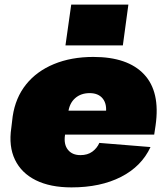

<svg xmlns="http://www.w3.org/2000/svg" viewBox="-20 -800 728 833"><path d="M290 13Q198 13 135.5 -18Q73 -49 45 -107Q17 -165 29 -245L35 -295Q47 -376 93 -433.5Q139 -491 214 -522Q289 -553 385 -553Q534 -553 605 -477.5Q676 -402 655 -256L649 -216H220L234 -320H477L436 -282L439 -306Q445 -348 426 -372Q407 -396 369 -396Q331 -396 306 -374Q281 -352 276 -312L262 -214Q256 -174 274.5 -150.5Q293 -127 329 -127Q360 -127 380.5 -142Q401 -157 411 -180L633 -162Q594 -78 505 -32.5Q416 13 290 13ZM537 -780 513 -603H264L289 -780Z"/></svg>

Font: Pathway Extreme SemiCondensed Black
Style: Italic
Weight: 900
Width: 4
Italic angle: -8°
Version: Version 1.001;gftools[0.9.26]